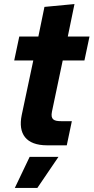

<svg xmlns="http://www.w3.org/2000/svg" viewBox="-20 -716 461 946"><path d="M212 0H309L334 -119H281C246 -119 228 -127 236 -166L289 -418H396L421 -536H314L347 -696L199 -682L169 -536H75L50 -418H144L87 -149C68 -57 108 0 212 0ZM53 210H164L268 57H126Z"/></svg>

Font: Mona Sans
Style: Bold Italic
Weight: 700
Italic angle: -11.7°
Designer: Deni Anggara
Foundry: GitHub
Version: Version 2.000;Glyphs 3.2.3 (3260)